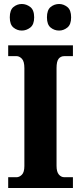

<svg xmlns="http://www.w3.org/2000/svg" viewBox="-20 -941 405 961"><path d="M21 0V-54H63Q77 -54 89.5 -66.5Q102 -79 102 -110V-600Q102 -634 89.5 -647Q77 -660 63 -660H21V-714H345V-660H302Q284 -660 273.5 -647Q263 -634 263 -600V-111Q263 -81 274.5 -67.5Q286 -54 302 -54H345V0ZM276 -788Q252 -788 233.5 -803Q215 -818 215 -854Q215 -891 233.5 -906Q252 -921 276 -921Q298 -921 317 -906Q336 -891 336 -854Q336 -818 317 -803Q298 -788 276 -788ZM89 -788Q66 -788 47.5 -803Q29 -818 29 -854Q29 -891 47.5 -906Q66 -921 89 -921Q112 -921 131.5 -906Q151 -891 151 -854Q151 -818 131.5 -803Q112 -788 89 -788Z"/></svg>

Font: Noto Serif Tamil Condensed ExtraBold
Style: Regular
Weight: 800
Width: 3
Designer: Indian Type Foundry, Tom Grace, and the Monotype Design Team
Foundry: Monotype Imaging Inc.
Version: Version 2.004; ttfautohint (v1.8.4.7-5d5b)